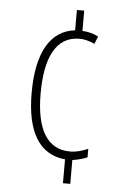

<svg xmlns="http://www.w3.org/2000/svg" viewBox="-53 -762 521 811"><g transform="rotate(5 207.5 -357.0)"><path d="M271 -638V-724H240V-638C135 -626 80 -529 80 -359C80 -195 134 -102 245 -91V10H276V-91C302 -95 324 -101 339 -108V-144C315 -134 291 -126 263 -126C167 -126 118 -206 118 -359C118 -508 160 -604 262 -604C282 -604 305 -598 326 -588L339 -620C320 -630 297 -637 271 -638Z"/></g></svg>

Font: Noto Sans Telugu ExtraCondensed ExtraLight
Style: Regular
Weight: 200
Width: 2
Designer: Jelle Bosma - Monotype Design Team
Foundry: Monotype Imaging Inc.
Version: Version 2.005